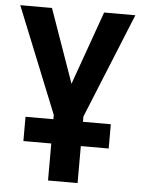

<svg xmlns="http://www.w3.org/2000/svg" viewBox="-52 -755 583 796"><g transform="rotate(5 239.5 -357.0)"><path d="M178 0V-154H62V-255H178V-273L0 -714H132L240 -408L349 -714H479L301 -277V-255H417V-154H301V0Z"/></g></svg>

Font: Avrile Sans Condensed SemiBold
Style: Regular
Weight: 600
Width: 3
Designer: Monotype Design Team
Foundry: Monotype Imaging Inc.
Version: Version 2.001;September 10, 2019;FontCreator 11.5.0.2425 64-